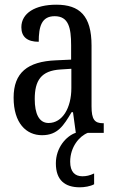

<svg xmlns="http://www.w3.org/2000/svg" viewBox="-20 -566 494 818"><path d="M159 10C226 10 251 -31 285 -88H291L303 0H302C262 14 218 63 218 130C218 202 257 232 320 232C339 232 365 228 381 219V173C362 182 347 185 331 185C299 185 279 166 279 123C279 60 318 14 354 0H422V-41H419C383 -41 370 -57 370 -113V-372C370 -499 319 -546 220 -546C130 -546 71 -510 71 -450C71 -409 96 -388 145 -388C145 -453 157 -497 213 -497C272 -497 283 -448 283 -373V-312L218 -309C97 -304 38 -256 38 -150C38 -41 92 10 159 10ZM187 -42C146 -42 128 -82 128 -144C128 -223 155 -265 238 -270L284 -273V-191C284 -106 246 -42 187 -42Z"/></svg>

Font: Noto Serif Lao ExtCond
Style: Regular
Weight: 400
Width: 2
Designer: Monotype Design Team
Foundry: Monotype Imaging Inc.
Version: Version 2.004